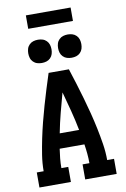

<svg xmlns="http://www.w3.org/2000/svg" viewBox="-117 -1202 834 1268"><g transform="rotate(-10 300.0 -567.5)"><path d="M41 0V-101H87Q87 -155 95.5 -209Q104 -263 115 -316Q126 -369 139.5 -422Q153 -475 168 -527Q183 -579 199 -631Q215 -683 232 -735H368Q385 -683 401 -631Q417 -579 432 -527Q447 -475 460.5 -422Q474 -369 485 -316Q496 -263 504.5 -209Q513 -155 513 -101H559V0H348V-101H394Q394 -133 391 -165Q388 -197 383 -229H217Q212 -197 209 -165Q206 -133 206 -101H252V0ZM235 -329H365Q352 -396 335 -461.5Q318 -527 300 -592Q282 -527 265 -461.5Q248 -396 235 -329ZM400 -807Q384 -807 369 -811.5Q354 -816 342.5 -827.5Q331 -839 326.5 -854Q322 -869 322 -885Q322 -901 326.5 -916Q331 -931 342.5 -942.5Q354 -954 369 -958.5Q384 -963 400 -963Q416 -963 431 -958.5Q446 -954 457.5 -942.5Q469 -931 473.5 -916Q478 -901 478 -885Q478 -869 473.5 -854Q469 -839 457.5 -827.5Q446 -816 431 -811.5Q416 -807 400 -807ZM200 -807Q184 -807 169 -811.5Q154 -816 142.5 -827.5Q131 -839 126.5 -854Q122 -869 122 -885Q122 -901 126.5 -916Q131 -931 142.5 -942.5Q154 -954 169 -958.5Q184 -963 200 -963Q216 -963 231 -958.5Q246 -954 257.5 -942.5Q269 -931 273.5 -916Q278 -901 278 -885Q278 -869 273.5 -854Q269 -839 257.5 -827.5Q246 -816 231 -811.5Q216 -807 200 -807ZM150 -1045V-1135H450V-1045Z"/></g></svg>

Font: Iosevka Curly Slab Extended
Style: Bold
Weight: 700
Width: 7
Monospace: yes
Designer: Belleve Invis
Foundry: Belleve Invis
Version: Version 11.1.0; ttfautohint (v1.8.3)